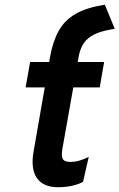

<svg xmlns="http://www.w3.org/2000/svg" viewBox="-20 -770 499 802"><path d="M222.2 12Q160.8 12 134.2 -26.2Q107.5 -64.5 120.2 -137L167 -405H87L105.8 -511H185.4L189.8 -535.8Q201.2 -598.6 225.8 -642.2Q250.3 -685.8 296.4 -712.3Q342.4 -738.9 418 -750L459.4 -649.6Q406.7 -642 375.8 -627.1Q344.9 -612.3 329.8 -589.3Q314.6 -566.4 308.8 -534.6L304.6 -511H415L396.6 -405H286.2L240.8 -149.4Q235.2 -117.9 242.4 -105.8Q249.6 -93.6 273.8 -93.6Q291.8 -93.6 308.8 -98.2Q325.7 -102.7 350.6 -114.4L326.8 -10.2Q283.6 12 222.2 12Z"/></svg>

Font: Overpass
Style: Italic
Weight: 400
Italic angle: -10°
Designer: Delve Withrington, Dave Bailey, Thomas Jockin
Foundry: Delve Fonts LLC
Version: Version 4.000